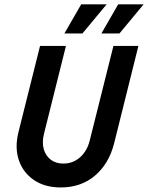

<svg xmlns="http://www.w3.org/2000/svg" viewBox="-20 -832 667 865"><path d="M254.2 12.5Q181.9 12.5 133 -20.8Q84 -54.2 64.9 -110.4Q45.8 -166.7 63.2 -236.8L160.4 -625H277.1L177.8 -227.8Q168.8 -190.3 177.1 -160.4Q185.4 -130.6 208.3 -112.8Q231.2 -95.1 265.3 -95.1Q309 -95.1 340.6 -123.3Q372.2 -151.4 384 -197.9L491 -625H603.5L493.8 -184.7Q470.1 -93.1 407.3 -40.3Q344.4 12.5 254.2 12.5ZM436.8 -681.2 512.5 -812.5H627.1L518.1 -681.2ZM270.1 -681.2 345.8 -812.5H460.4L351.4 -681.2Z"/></svg>

Font: Afacad SemiBold
Style: Italic
Weight: 600
Italic angle: -14°
Designer: Kristian Moeller
Foundry: Dicotype
Version: Version 1.000